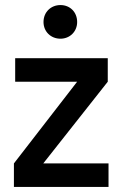

<svg xmlns="http://www.w3.org/2000/svg" viewBox="-20 -739 479 759"><path d="M35 0H409V-93H151L406 -416V-509H40V-416H285L35 -93ZM152 -652C152 -614 181 -586 219 -586C256 -586 285 -614 285 -652C285 -691 257 -719 219 -719C181 -719 152 -691 152 -652Z"/></svg>

Font: Vanilla Cream DemiBold
Style: Regular
Weight: 600
Designer: Jeremy Tribby, Jinavaṁso
Foundry: Tribby Type
Version: Version 1.422;Glyphs 3.1.2 (3151)